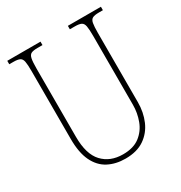

<svg xmlns="http://www.w3.org/2000/svg" viewBox="-170 -835 909 966"><g transform="rotate(-30 284.0 -352.0)"><path d="M281 10Q225 10 182 -12.5Q139 -35 115 -84.5Q91 -134 91 -214V-608Q91 -646 87.5 -664Q84 -682 72 -688Q60 -694 35 -694H11V-714H204V-694H175Q151 -694 139 -688.5Q127 -683 123 -664Q119 -645 119 -606V-210Q119 -109 163 -62Q207 -15 281 -15Q342 -15 378.5 -43Q415 -71 431.5 -115Q448 -159 448 -207V-607Q448 -645 444.5 -663.5Q441 -682 429 -688Q417 -694 392 -694H363V-714H555V-694H532Q507 -694 495 -688Q483 -682 479.5 -663.5Q476 -645 476 -607V-205Q476 -147 455 -98Q434 -49 391 -19.5Q348 10 281 10Z"/></g></svg>

Font: Noto Serif Khmer Condensed Thin
Style: Regular
Weight: 250
Width: 3
Designer: Danh Hong and the Monotype Design Team
Foundry: Monotype Imaging Inc.
Version: Version 2.004